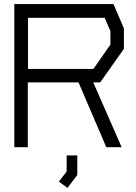

<svg xmlns="http://www.w3.org/2000/svg" viewBox="-20 -720 666 939"><path d="M470 -317H436L575 0H500L364 -317H116V0H50V-700H535L586 -581V-481ZM520 -568 492 -633H117V-383H437L520 -502ZM268 168 306 119V40H358V136L310 199Z"/></svg>

Font: Turret Road Medium
Style: Regular
Weight: 500
Designer: Noponies
Foundry: Noponies
Version: Version 1.001; ttfautohint (v1.8)